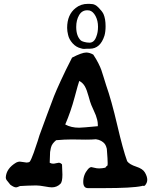

<svg xmlns="http://www.w3.org/2000/svg" viewBox="-20 -970 787 990"><path d="M396.5 -761.7Q404.3 -754.9 427.7 -751Q432.6 -750 441.4 -750Q465.8 -750 476.6 -781.2Q485.4 -802.7 485.4 -832Q485.4 -863.3 472.7 -887.2Q460 -911.1 441.4 -916Q437.5 -917 429.7 -917Q402.3 -917 387.7 -891.6Q373 -866.2 373 -831.1Q373 -784.2 396.5 -761.7ZM429.7 -718.8Q425.8 -718.8 420.4 -718.3Q415 -717.8 413.1 -717.8Q406.2 -717.8 397.5 -720.7Q372.1 -726.6 354 -747.1Q335.9 -767.6 331.1 -790Q326.2 -809.6 326.2 -826.2Q326.2 -894.5 370.1 -928.7Q396.5 -950.2 433.6 -950.2H440.4Q453.1 -949.2 458 -948.7Q462.9 -948.2 470.7 -944.3Q478.5 -940.4 487.3 -931.6Q506.8 -912.1 513.7 -897.5Q524.4 -873 524.4 -835Q524.4 -806.6 518.6 -786.1Q497.1 -718.8 443.4 -718.8ZM388.7 -552.7Q383.8 -540 364.7 -468.3Q345.7 -396.5 316.4 -328.1Q346.7 -311.5 387.7 -311.5Q402.3 -311.5 484.4 -319.3V-327.1Q484.4 -339.8 481 -353Q477.5 -366.2 474.1 -375.5Q470.7 -384.8 462.9 -401.4Q455.1 -418 451.2 -427.7Q445.3 -441.4 436.5 -474.1Q427.7 -506.8 417.5 -524.9Q407.2 -543 388.7 -552.7ZM727.5 -13.7Q724.6 -10.7 719.2 -11.7Q713.9 -12.7 710.9 -10.7Q661.1 0 515.6 0H433.6Q409.2 0 409.2 -32.2Q409.2 -69.3 433.6 -97.7Q443.4 -108.4 451.2 -108.4Q454.1 -108.4 466.3 -105Q478.5 -101.6 491.2 -101.6Q506.8 -101.6 523.4 -105.5Q525.4 -109.4 527.3 -111.3Q529.3 -113.3 530.8 -113.8Q532.2 -114.3 533.2 -115.2Q534.2 -116.2 534.7 -119.6Q535.2 -123 535.2 -128.9Q535.2 -146.5 531.2 -197.3Q531.2 -199.2 530.8 -202.6Q530.3 -206.1 527.3 -214.4Q524.4 -222.7 519 -229.5Q513.7 -236.3 502 -243.2Q490.2 -250 474.6 -252Q455.1 -250 421.9 -250Q410.2 -250 386.7 -250.5Q363.3 -251 350.6 -251Q312.5 -251 269.5 -247.1Q258.8 -238.3 252 -229Q245.1 -219.7 242.2 -207Q239.3 -194.3 238.3 -186Q237.3 -177.7 237.3 -158.7Q237.3 -139.6 236.3 -130.9Q245.1 -126 253.9 -126Q259.8 -126 269.5 -128.4Q279.3 -130.9 283.2 -130.9Q292 -130.9 299.8 -122.1Q301.8 -81.1 301.8 -69.3Q301.8 -33.2 292 -22.5Q273.4 -3.9 247.1 -3.9Q236.3 -3.9 210 -8.8Q183.6 -13.7 168 -13.7H161.1Q146.5 -13.7 122.1 -12.7Q97.7 -11.7 83 -10.7Q80.1 -9.8 73.7 -6.8Q67.4 -3.9 62.5 -3.9Q51.8 -3.9 33.2 -17.6Q30.3 -22.5 23.9 -29.3Q17.6 -36.1 13.7 -42Q9.8 -47.9 9.8 -55.7Q12.7 -101.6 63.5 -131.8Q73.2 -136.7 82 -136.7Q87.9 -136.7 100.1 -134.3Q112.3 -131.8 117.2 -131.8Q127.9 -131.8 133.8 -136.7Q141.6 -148.4 153.8 -182.1Q166 -215.8 174.8 -244.1L183.6 -272.5Q200.2 -317.4 223.6 -381.3Q247.1 -445.3 258.3 -473.6Q269.5 -502 293.5 -554.2Q317.4 -606.4 351.6 -672.9Q402.3 -699.2 424.8 -699.2Q441.4 -699.2 460.9 -688.5Q476.6 -665 487.3 -643.6Q498 -622.1 502.4 -609.4Q506.8 -596.7 514.6 -571.3Q522.5 -545.9 527.3 -530.3Q554.7 -453.1 584.5 -325.2Q614.3 -197.3 635.7 -138.7Q647.5 -122.1 682.1 -110.8Q716.8 -99.6 727.5 -80.1Q739.3 -59.6 739.3 -43Q739.3 -27.3 727.5 -13.7Z"/></svg>

Font: LPEducational
Style: Medium
Weight: 500
Designer: Based on Essays1743, by John Stracke, which says:

Based on the typeface in a 1743 English translation of the essays of 
Version: Version 001.204